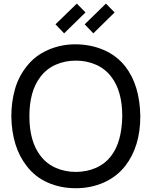

<svg xmlns="http://www.w3.org/2000/svg" viewBox="-20 -1006 824 1042"><path d="M328 -825 281 -874 397 -986.5 444 -938.5ZM486.5 -825 439.5 -874 555 -986.5 602 -938.5ZM125 -105Q44 -208 41.5 -375Q41.5 -452.5 61.2 -522Q81 -591.5 125 -646Q170 -704 239.5 -734.5Q310 -765.5 387.5 -765.5Q471.5 -765.5 542 -735.2Q612.5 -705 659.5 -646Q739 -544 741.5 -375Q741.5 -211 659.5 -105Q612.5 -46 542.8 -15.2Q473 15.5 391.5 15.5Q308.5 15.5 239.5 -15Q170 -45.5 125 -105ZM584.5 -161.5Q641 -236 643.5 -375Q643.5 -511.5 584.5 -588.5Q551.5 -632.5 501 -654.8Q450.5 -677 391.5 -677Q333 -677 282.5 -654.8Q232 -632.5 199 -588.5Q139.5 -511 139.5 -375Q139.5 -239 199 -161.5Q232 -117.5 282.5 -95.2Q333 -73 391.5 -73Q450.5 -73 501 -95.2Q551.5 -117.5 584.5 -161.5Z"/></svg>

Font: Russisch Sans Medium
Style: Regular
Weight: 500
Width: 4
Designer: Michael Sharanda (font) & Cristiano Sobral (main changes)
Foundry: Michael Sharanda
Version: Version 2.00;September 8, 2020;FontCreator 13.0.0.2681 64-bi